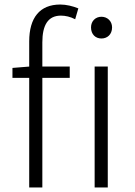

<svg xmlns="http://www.w3.org/2000/svg" viewBox="-20 -828 595 848"><path d="M398 0H456V-534H398ZM428 -658C454 -658 475 -676 475 -707C475 -735 454 -754 428 -754C402 -754 382 -735 382 -707C382 -676 402 -658 428 -658ZM35 -484H109V0H167V-484H288V-534H167V-641C167 -717 192 -759 249 -759C269 -759 291 -754 312 -743L326 -791C301 -801 273 -808 246 -808C156 -808 109 -750 109 -645V-534L35 -528Z"/></svg>

Font: Noto Sans HK Light
Style: Regular
Weight: 300
Designer: Ryoko NISHIZUKA 西塚涼子 (kana, bopomofo & ideographs); Paul D. Hunt (Latin, Greek & Cyrillic); Sandoll Communications 산돌커뮤니
Foundry: Adobe
Version: Version 2.004;hotconv 1.0.118;makeotfexe 2.5.65603